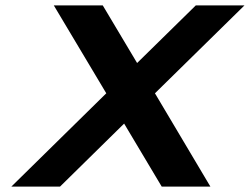

<svg xmlns="http://www.w3.org/2000/svg" viewBox="-20 -690 924 710"><path d="M179 -670 373 -345 22 0H202L439 -233L578 0H758L553 -345L884 -670H704L487 -457L360 -670Z"/></svg>

Font: LT Wave Bold
Style: Italic
Weight: 700
Designer: Daniel Lyons
Version: Version 2.5 (Glyphs App)